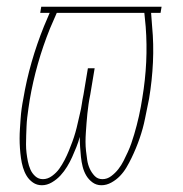

<svg xmlns="http://www.w3.org/2000/svg" viewBox="-20 -540 540 568"><path d="M104 8Q89 8 77.5 0Q66 -8 59 -19.5Q52 -31 48 -44.5Q44 -58 42 -72.5Q40 -87 39 -101.5Q38 -116 38 -130.5Q38 -145 39 -159.5Q40 -174 41 -189Q42 -204 44 -218.5Q46 -233 49 -248Q58 -302 73.5 -356Q89 -410 110 -462L127 -502H99L102 -520H458L455 -502H427L430 -462Q435 -410 432.5 -356Q430 -302 421 -248Q418 -233 415 -218.5Q412 -204 409 -189Q406 -174 402 -159.5Q398 -145 393 -130.5Q388 -116 382 -101.5Q376 -87 369 -72.5Q362 -58 354 -44.5Q346 -31 335 -19.5Q324 -8 309.5 0Q295 8 280 8Q265 8 253.5 -0.5Q242 -9 235 -21Q228 -33 224.5 -47Q221 -61 219.5 -75.5Q218 -90 217 -105Q216 -120 216 -135Q212 -120 206 -105Q200 -90 193.5 -75.5Q187 -61 178.5 -47Q170 -33 159 -21Q148 -9 133.5 -0.5Q119 8 104 8ZM107 -10Q121 -10 134 -19.5Q147 -29 155.5 -41Q164 -53 171 -66.5Q178 -80 183.5 -93.5Q189 -107 194 -120.5Q199 -134 203 -148Q207 -162 210 -176Q213 -190 216.5 -204Q220 -218 222 -232Q224 -246 227 -260L240 -338H260L247 -260Q244 -246 242 -232Q240 -218 238.5 -204Q237 -190 236 -176Q235 -162 234 -148Q233 -134 233 -120.5Q233 -107 234.5 -93.5Q236 -80 238 -66.5Q240 -53 245.5 -41Q251 -29 260 -19.5Q269 -10 283 -10Q297 -10 309 -19Q321 -28 330 -39.5Q339 -51 345.5 -64Q352 -77 358 -90Q364 -103 368.5 -116Q373 -129 377 -142.5Q381 -156 384.5 -169.5Q388 -183 391 -196.5Q394 -210 396.5 -223.5Q399 -237 401 -250Q410 -304 412.5 -356.5Q415 -409 411 -461L407 -502H148L128 -456Q107 -404 92 -351Q77 -298 68 -245Q66 -232 64 -218.5Q62 -205 60.5 -192Q59 -179 58.5 -166Q58 -153 57.5 -139.5Q57 -126 57 -113Q57 -100 58.5 -87.5Q60 -75 62.5 -62.5Q65 -50 70 -38.5Q75 -27 84.5 -18.5Q94 -10 107 -10Z"/></svg>

Font: Iosevka Curly Thin
Style: Italic
Weight: 100
Italic angle: -9°
Monospace: yes
Designer: Belleve Invis
Foundry: Belleve Invis
Version: Version 22.1.2; ttfautohint (v1.8.4)